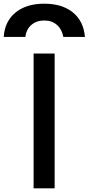

<svg xmlns="http://www.w3.org/2000/svg" viewBox="-88 -1020 480 1040"><path d="M152 -1000Q249 -1000 307 -952.5Q365 -905 372 -820H255Q247 -862 220 -885.5Q193 -909 152 -909Q110 -909 82.5 -885.5Q55 -862 49 -820H-68Q-62 -905 -3.5 -952.5Q55 -1000 152 -1000ZM94 0V-730H208V0Z"/></svg>

Font: M PLUS 2 Medium
Style: Regular
Weight: 500
Designer: Coji Morishita
Foundry: UNDERFOREST DESIGN
Version: Version 1.001